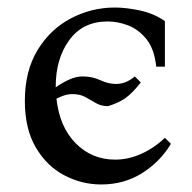

<svg xmlns="http://www.w3.org/2000/svg" viewBox="-20 -475 511 510"><path d="M249 15Q197 15 150.5 -9.5Q104 -34 75 -83.5Q46 -133 46 -207Q46 -286 79.5 -341.5Q113 -397 168 -426Q223 -455 285 -455Q316 -455 352.5 -447Q389 -439 418 -419V-298H395Q390 -345 369 -371Q348 -397 320.5 -407.5Q293 -418 266 -418Q200 -418 164 -368.5Q128 -319 128 -245V-243Q145 -255 163.5 -263.5Q182 -272 199 -272Q225 -272 246.5 -262Q268 -252 288 -252Q315 -252 338 -272L354 -256Q332 -228 314 -215Q296 -202 267 -193Q249 -193 235 -201Q221 -209 207 -217Q193 -225 173 -225Q161 -225 150.5 -221.5Q140 -218 130 -213Q138 -138 181 -94.5Q224 -51 286 -51Q321 -51 355.5 -66.5Q390 -82 418 -109L434 -93Q406 -46 358 -15.5Q310 15 249 15Z"/></svg>

Font: Bona Nova
Style: Regular
Weight: 400
Designer: Mateusz Machalski
Foundry: Capitalics
Version: Version 4.001; ttfautohint (v1.8.3)